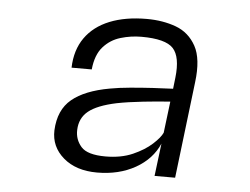

<svg xmlns="http://www.w3.org/2000/svg" viewBox="-39 -789 678 521"><g transform="rotate(5 300.0 -528.5)"><path d="M242.5 -315Q185 -315 150.5 -344.8Q116 -374.5 117.5 -419Q120 -475 155 -504Q190 -533 257.5 -545Q281.5 -549.5 312 -552.2Q342.5 -555 373.2 -556.8Q404 -558.5 428.5 -559.5L432 -590Q438.5 -647 417.5 -669.8Q396.5 -692.5 331 -692.5Q302 -692.5 274.2 -684.2Q246.5 -676 227.2 -654.2Q208 -632.5 204 -592.5H149Q150.5 -641 174 -674.2Q197.5 -707.5 240.2 -724.8Q283 -742 341 -742Q385 -742 420.8 -728.8Q456.5 -715.5 475.5 -681Q494.5 -646.5 486.5 -582.5L455 -319.5H399L410 -408.5Q391.5 -365.5 346.8 -340.2Q302 -315 242.5 -315ZM261.5 -360.5Q304 -360.5 335.8 -374.5Q367.5 -388.5 387.5 -406.8Q407.5 -425 413.5 -438.5L424 -524Q392.5 -522 350.8 -517.5Q309 -513 279 -507Q227 -496 203.5 -477Q180 -458 179 -425.5Q178 -399.5 195 -380Q212 -360.5 261.5 -360.5Z"/></g></svg>

Font: Spline Sans Mono Light
Style: Italic
Weight: 300
Italic angle: -4°
Monospace: yes
Version: Version 1.004